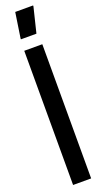

<svg xmlns="http://www.w3.org/2000/svg" viewBox="-183 -974 530 999"><g transform="rotate(-20 82.0 -474.5)"><path d="M32 0V-743H132V0ZM36 -805V-810L57 -949H156V-944L122 -805Z"/></g></svg>

Font: Saira Ultra Condensed
Style: Bold
Weight: 700
Width: 1
Designer: Hector Gatti with collaboration of the Omnibus-Type team
Foundry: Omnibus-Type
Version: Version 1.001; ttfautohint (v1.8)